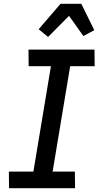

<svg xmlns="http://www.w3.org/2000/svg" viewBox="-20 -998 540 1018"><path d="M378 0H28L27 -88H157L250 -647H132L131 -735H481L482 -647H352L259 -88H377ZM235 -802 185 -843 301 -978H411L480 -838L422 -807L346 -914Z"/></svg>

Font: Iosevka Semibold Oblique
Style: Regular
Weight: 600
Italic angle: -9°
Monospace: yes
Designer: Belleve Invis
Foundry: Belleve Invis
Version: Version 32.5.0; ttfautohint (v1.8.4)